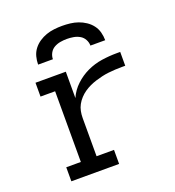

<svg xmlns="http://www.w3.org/2000/svg" viewBox="-134 -846 868 952"><g transform="rotate(-20 300.0 -370.0)"><path d="M80 0V-74H157V-447H80V-520H240V-381Q256 -418 286 -446Q316 -474 352.5 -491Q389 -508 429 -514Q469 -520 509 -520H527V-447H509Q491 -447 473 -446Q455 -445 437.5 -443Q420 -441 402.5 -437Q385 -433 367.5 -427.5Q350 -422 334 -414.5Q318 -407 303.5 -397Q289 -387 276.5 -373.5Q264 -360 255.5 -344.5Q247 -329 243.5 -311.5Q240 -294 240 -276V-74H332V0ZM123 -600Q123 -621 128.5 -642Q134 -663 147 -680Q160 -697 178 -709Q196 -721 216 -728Q236 -735 257.5 -737.5Q279 -740 300 -740Q321 -740 342.5 -737.5Q364 -735 384 -728Q404 -721 422 -709Q440 -697 453 -680Q466 -663 471.5 -642Q477 -621 477 -600H399Q399 -617 390.5 -632.5Q382 -648 367 -656.5Q352 -665 334.5 -668Q317 -671 300 -671Q283 -671 265.5 -668Q248 -665 233 -656.5Q218 -648 209.5 -632.5Q201 -617 201 -600Z"/></g></svg>

Font: R Plex Mono
Style: Regular
Weight: 400
Monospace: yes
Designer: Belleve Invis
Foundry: Belleve Invis
Version: Version 31.8.0